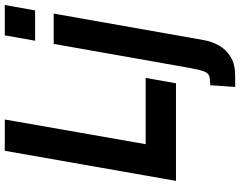

<svg xmlns="http://www.w3.org/2000/svg" viewBox="-118 -622 982 785"><g transform="rotate(-90 372.5 -229.0)"><path d="M26 0 149 -700H277L176 -124H447L425 0ZM410 242 417 140Q442 140 454.5 136Q467 132 473.5 115Q480 98 487 60L586 -500H710L602 111Q596 147 579 176.5Q562 206 532 224Q502 242 456 242ZM599 -576 621 -700H745L723 -576Z"/></g></svg>

Font: Cabin VF Beta
Style: Italic
Weight: 400
Italic angle: -7°
Designer: Pablo Impallari
Foundry: Pablo Impallari. http://www.impallari.com Igino Marini. http://www.ikern.com
Version: Version 2.300